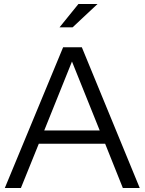

<svg xmlns="http://www.w3.org/2000/svg" viewBox="-20 -935 719 955"><path d="M276 -799H341L465 -915H370ZM4 0H84L173 -220H503L591 0H675L387 -700H294ZM200 -286 338 -629 476 -286Z"/></svg>

Font: Red Hat Display
Style: Regular
Weight: 400
Designer: Pentagram, MCKL
Foundry: Pentagram, MCKL
Version: Version 1.023